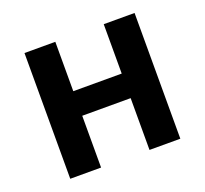

<svg xmlns="http://www.w3.org/2000/svg" viewBox="-97 -635 798 749"><g transform="rotate(-20 302.5 -261.0)"><path d="M74 0H202V-215H403V0H531V-522H403V-317H202V-522H74Z"/></g></svg>

Font: Braiins Sans SemiBold
Style: Regular
Weight: 600
Designer: Mike Abbink, Paul van der Laan, Pieter van Rosmalen, Jiri Chlebus, Lubos Buracinsky
Foundry: Bold Monday, Sudetype
Version: Version 1.000;hotconv 1.0.109;makeotfexe 2.5.65596